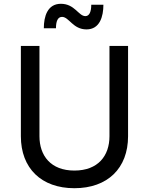

<svg xmlns="http://www.w3.org/2000/svg" viewBox="-20 -982 785 1012"><path d="M436 -827C506 -827 525 -895 525 -957H461C461 -920 451 -897 430 -897C394 -897 374 -962 301 -962C230 -962 211 -895 211 -833H275C275 -869 284 -893 307 -893C344 -893 364 -827 436 -827ZM372 10C547 10 655 -95 655 -264V-740H557V-264C557 -161 497 -83 372 -83C248 -83 188 -161 188 -264V-740H90V-264C90 -95 198 10 372 10Z"/></svg>

Font: Be Vietnam Pro
Style: Regular
Weight: 400
Designer: Lam Bao, Tony Le, Vietanh Nguyen
Foundry: Yellow Type Foundry
Version: Version 1.002